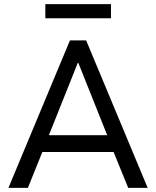

<svg xmlns="http://www.w3.org/2000/svg" viewBox="-20 -916 760 936"><path d="M21 0 321 -719H400L700 0H605L522 -204L565 -175H155L198 -204L116 0ZM359 -609 210 -236 186 -257H534L511 -236L362 -609ZM201 -827V-896H521V-827Z"/></svg>

Font: Nunitoga
Style: Medium
Weight: 500
Designer: Vernon Adams
Foundry: Vernon Adams
Version: Version 1.0